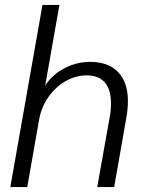

<svg xmlns="http://www.w3.org/2000/svg" viewBox="-20 -762 595 782"><path d="M153 -742H222L164 -413Q191 -457 241.5 -483.5Q292 -510 347 -510Q421 -510 461 -468.5Q501 -427 501 -350Q501 -320 495 -285L445 0H376L427 -286Q432 -311 432 -342Q432 -397 407 -426Q382 -455 334 -455Q288 -455 247 -431.5Q206 -408 177 -366.5Q148 -325 139 -273L91 0H22Z"/></svg>

Font: Sarabun Light
Style: Italic
Weight: 300
Italic angle: -10°
Designer: Suppakit Chalermlarp | Katatrad Co.,Ltd.
Foundry: Cadson Demak Co.,Ltd.
Version: Version 1.000; ttfautohint (v1.6)